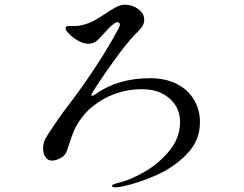

<svg xmlns="http://www.w3.org/2000/svg" viewBox="-20 -776 1040 820"><path d="M834 -254Q834 -176 779 -119Q724 -62 650 -29Q576 4 509 19Q486 24 473 24Q458 24 458 18Q458 11 485 5Q531 -5 593.5 -40Q656 -75 702.5 -131Q749 -187 749 -255Q749 -316 704 -355.5Q659 -395 585 -395Q534 -395 485.5 -380Q437 -365 400 -339Q359 -312 333.5 -279Q308 -246 296.5 -219Q285 -192 274 -156Q266 -131 264 -127Q256 -110 237 -100Q218 -90 201 -90Q185 -90 174.5 -104.5Q164 -119 164 -141Q164 -162 172 -180Q180 -196 208.5 -238Q237 -280 258 -308Q312 -377 372.5 -466.5Q433 -556 484 -650Q492 -664 492 -670Q492 -676 488.5 -678.5Q485 -681 481 -681Q475 -681 467 -675Q452 -664 439.5 -650Q427 -636 423 -632Q404 -610 390 -599.5Q376 -589 357 -589Q336 -589 309.5 -604.5Q283 -620 265 -643Q260 -651 260 -655Q260 -661 263.5 -663Q267 -665 276 -665H297Q310 -665 317 -666Q339 -670 355 -676Q375 -683 398.5 -697.5Q422 -712 426 -715Q455 -735 475.5 -745.5Q496 -756 513 -756Q545 -756 570.5 -737Q596 -718 596 -692Q596 -676 587 -662.5Q578 -649 555 -627Q521 -592 462 -510Q403 -428 372 -376L370 -370Q370 -367 373 -367Q378 -367 387 -373Q482 -442 621 -442Q686 -442 734 -418Q782 -394 808 -351Q834 -308 834 -254Z"/></svg>

Font: Shippori Mincho B1 Medium
Style: Regular
Weight: 500
Designer: FONTDASU
Foundry: FONTDASU / Google Inc. / but / Adobe
Version: Version 3.110; ttfautohint (v1.8.3)